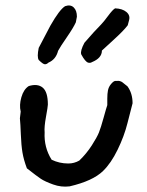

<svg xmlns="http://www.w3.org/2000/svg" viewBox="-20 -701 548 714"><path d="M239 -8Q208 -4 177.5 -15Q147 -26 132 -36Q117 -46 80 -75Q68 -107 63.5 -134Q59 -161 57.5 -201Q56 -241 54 -261L57 -286Q51 -310 59.5 -339.5Q68 -369 87 -381Q120 -391 139 -375Q158 -359 158 -312Q158 -305 151 -266.5Q144 -228 146 -209Q143 -153 172 -107Q201 -93 234 -93Q256 -93 275 -104Q302 -130 321.5 -160.5Q341 -191 348 -208.5Q355 -226 365.5 -264Q376 -302 379 -310Q379 -316 379 -334.5Q379 -353 381.5 -365Q384 -377 391 -386Q401 -399 408 -400Q411 -400 415 -400Q420 -401 425.5 -399.5Q431 -398 434.5 -395.5Q438 -393 444.5 -387.5Q451 -382 454 -380Q473 -354 473 -317L454 -243Q442 -195 417.5 -144.5Q393 -94 363 -65Q325 -28 239 -8ZM308 -468Q297 -471 282 -499Q278 -512 294 -542Q332 -586 356 -610Q365 -619 382 -642Q399 -665 408 -670Q435 -669 450 -656.5Q465 -644 460 -626L455 -607Q440 -587 401.5 -552Q363 -517 359 -513Q359 -485 322 -470Q316 -466 308 -468ZM124 -478Q117 -489 124 -523L167 -605Q201 -665 222 -678Q242 -685 254 -673.5Q266 -662 266 -639L262 -618Q253 -598 228.5 -562.5Q204 -527 196 -512Q188 -480 160 -468Q154 -462 147 -462Q140 -462 124 -478Z"/></svg>

Font: Excalifont
Style: Regular
Weight: 400
Designer: Your Own Font Foundry (Virgil); Ján Filípek / DizajnDesign (Excalifont, modifications)
Foundry: Your Own Font Foundry (Virgil); Ján Filípek / DizajnDesign (Excalifont, modifications)
Version: Version 1.000;Glyphs 3.2 (3227)